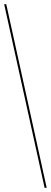

<svg xmlns="http://www.w3.org/2000/svg" viewBox="-20 -780 244 921"><path d="M194 121H204L10 -760H0Z"/></svg>

Font: Noto Serif Display Condensed Medium
Style: Regular
Weight: 500
Width: 3
Designer: Monotype Design Team
Foundry: Monotype Imaging Inc.
Version: Version 2.009